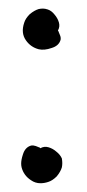

<svg xmlns="http://www.w3.org/2000/svg" viewBox="-20 -420 199 438"><path d="M35.2 -368.2Q38.1 -377.9 47.9 -387.7Q58.6 -396.5 68.4 -399.4Q73.2 -400.4 78.1 -400.4Q83 -400.4 88.9 -398.4Q97.7 -395.5 104.5 -386.7Q111.3 -378.9 114.3 -369.1Q117.2 -359.4 112.3 -350.6Q112.3 -349.6 112.3 -349.6Q113.3 -349.6 113.3 -348.6Q115.2 -343.8 117.2 -338.9Q119.1 -334 118.2 -329.1Q114.3 -315.4 97.7 -310.5Q81.1 -304.7 68.4 -307.6Q49.8 -312.5 39.1 -328.1Q27.3 -344.7 35.2 -368.2ZM29.3 -38.1Q28.3 -42 28.3 -46.9Q28.3 -55.7 32.2 -67.4Q37.1 -84 50.8 -87.9Q55.7 -88.9 61.5 -86.9Q66.4 -85 71.3 -83Q71.3 -83 71.3 -82Q71.3 -82 72.3 -82Q81.1 -86.9 90.8 -84Q100.6 -81.1 108.4 -74.2Q117.2 -67.4 121.1 -58.6Q122.1 -52.7 122.1 -47.9Q122.1 -43 121.1 -38.1Q118.2 -28.3 109.4 -17.6Q99.6 -7.8 89.8 -4.9Q81.1 -2 72.3 -2Q60.5 -2 50.8 -8.8Q34.2 -19.5 29.3 -38.1Z"/></svg>

Font: Mrs Husband
Style: Regular
Weight: 400
Version: Version 1.0